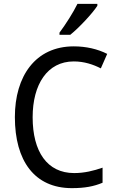

<svg xmlns="http://www.w3.org/2000/svg" viewBox="-20 -1030 604 994"><path d="M484 -1000V-1010H381C359 -965 320 -904 288 -861V-850H344C389 -886 459 -961 484 -1000ZM362 -712C416 -712 463 -696 502 -676L535 -751C486 -776 426 -790 362 -790C163 -790 57 -635 57 -424C57 -197 159 -56 352 -56C419 -56 466 -65 511 -84V-162C465 -146 417 -134 364 -134C224 -134 149 -245 149 -423C149 -593 225 -712 362 -712Z"/></svg>

Font: Noto Sans Malayalam UI SemiCondensed
Style: Regular
Weight: 400
Width: 4
Designer: Jelle Bosma - Monotype Design Team
Foundry: Monotype Imaging Inc.
Version: Version 2.104